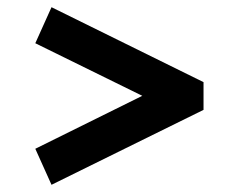

<svg xmlns="http://www.w3.org/2000/svg" viewBox="-20 -602 662 533"><path d="M545 -374 123 -582 78 -482 375 -336 78 -189 123 -89 545 -297Z"/></svg>

Font: LT Wave Alt Bold
Style: Regular
Weight: 700
Designer: Daniel Lyons
Version: Version 2.5 (Glyphs App)